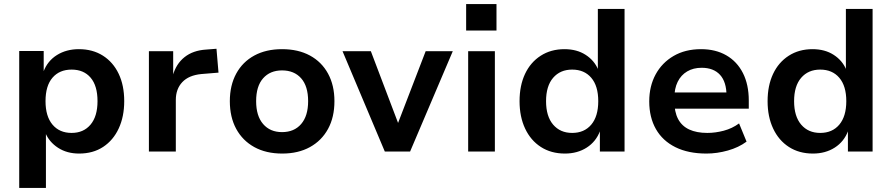

<svg xmlns="http://www.w3.org/2000/svg" viewBox="-20 -749 4407 949"><path d="M75 180V-497H196V-395H195Q215 -448 261.5 -477Q308 -506 370 -506Q438 -506 488.5 -474Q539 -442 566.5 -384.5Q594 -327 594 -249Q594 -173 567 -114.5Q540 -56 490 -23Q440 10 371 10Q311 10 267 -18.5Q223 -47 204 -93H207V180ZM334 -92Q393 -92 427.5 -133Q462 -174 462 -249Q462 -325 428 -365Q394 -405 334 -405Q274 -405 239.5 -365Q205 -325 205 -249Q205 -174 239.5 -133Q274 -92 334 -92Z M716 0V-496H836V-375H834Q850 -433 892 -466.5Q934 -500 999 -504L1050 -508L1060 -390L975 -383Q913 -377 881 -343Q849 -309 849 -255V0Z M1375 10Q1295 10 1237 -22Q1179 -54 1147.5 -112Q1116 -170 1116 -249Q1116 -327 1147.5 -385Q1179 -443 1237 -474.5Q1295 -506 1374 -506Q1454 -506 1512 -474.5Q1570 -443 1601.5 -385Q1633 -327 1633 -249Q1633 -170 1601.5 -112Q1570 -54 1512 -22Q1454 10 1375 10ZM1374 -96Q1434 -96 1468.5 -136Q1503 -176 1503 -249Q1503 -323 1468.5 -362Q1434 -401 1374 -401Q1315 -401 1280.5 -362Q1246 -323 1246 -249Q1246 -176 1280.5 -136Q1315 -96 1374 -96Z M1882 0 1673 -496H1813L1953 -127H1942L2084 -496H2218L2007 0Z M2284 -598V-729H2434V-598ZM2294 0V-496H2426V0Z M2772 10Q2704 10 2653.5 -22.5Q2603 -55 2575.5 -113.5Q2548 -172 2548 -249Q2548 -326 2575 -383.5Q2602 -441 2652.5 -473.5Q2703 -506 2770 -506Q2831 -506 2874.5 -478Q2918 -450 2937 -404H2935V-705H3067V0H2945V-102H2946Q2926 -49 2880 -19.5Q2834 10 2772 10ZM2808 -92Q2868 -92 2902.5 -133Q2937 -174 2937 -249Q2937 -324 2902.5 -364.5Q2868 -405 2808 -405Q2749 -405 2714 -364.5Q2679 -324 2679 -249Q2679 -174 2714 -133Q2749 -92 2808 -92Z M3472 10Q3382 10 3318.5 -21.5Q3255 -53 3222 -111Q3189 -169 3189 -248Q3189 -323 3220.5 -381Q3252 -439 3309.5 -472.5Q3367 -506 3445 -506Q3517 -506 3570 -475.5Q3623 -445 3652 -388Q3681 -331 3681 -252V-212H3293V-292H3587L3571 -275Q3571 -344 3539 -379Q3507 -414 3448 -414Q3407 -414 3376.5 -396Q3346 -378 3329.5 -344.5Q3313 -311 3313 -263V-251Q3313 -196 3331.5 -161Q3350 -126 3386.5 -109Q3423 -92 3476 -92Q3516 -92 3557.5 -103Q3599 -114 3633 -139L3670 -49Q3631 -20 3577.5 -5Q3524 10 3472 10Z M3998 10Q3930 10 3879.5 -22.5Q3829 -55 3801.5 -113.5Q3774 -172 3774 -249Q3774 -326 3801 -383.5Q3828 -441 3878.5 -473.5Q3929 -506 3996 -506Q4057 -506 4100.5 -478Q4144 -450 4163 -404H4161V-705H4293V0H4171V-102H4172Q4152 -49 4106 -19.5Q4060 10 3998 10ZM4034 -92Q4094 -92 4128.5 -133Q4163 -174 4163 -249Q4163 -324 4128.5 -364.5Q4094 -405 4034 -405Q3975 -405 3940 -364.5Q3905 -324 3905 -249Q3905 -174 3940 -133Q3975 -92 4034 -92Z"/></svg>

Font: Nunito Sans 9pt
Style: Bold
Weight: 700
Version: Version 3.101;gftools[0.9.27]